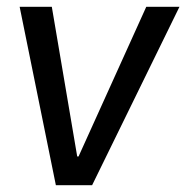

<svg xmlns="http://www.w3.org/2000/svg" viewBox="-20 -547 550 567"><path d="M252 0H145L38 -527H133L208 -85H212L412 -527H510Z"/></svg>

Font: Yekcdsyqcyvpieeyorgstswgcgt
Style: Regular
Weight: 400
Italic angle: -8°
Designer: Carrois Corporate & Edenspiekermann
Foundry: Carrois Corporate GbR & Edenspiekermann AG
Version: Version 2.001